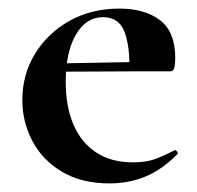

<svg xmlns="http://www.w3.org/2000/svg" viewBox="-20 -415 458 447"><path d="M235 12Q170 12 124.5 -15Q79 -42 55.5 -86.5Q32 -131 32 -182Q32 -241 61 -289Q90 -337 141 -366Q192 -395 258 -395Q317 -395 352.5 -368Q388 -341 388 -280Q388 -267 386 -258Q384 -249 377 -249H281Q283 -306 270 -340.5Q257 -375 220 -375Q180 -375 156.5 -334Q133 -293 133 -225Q133 -167 151 -125Q169 -83 204 -60Q239 -37 290 -37Q320 -37 340.5 -44.5Q361 -52 386 -65Q388 -67 391.5 -63Q395 -59 393 -56Q356 -19 317.5 -3.5Q279 12 235 12ZM98 -248 97 -267 316 -271V-249Z"/></svg>

Font: Cormorant Garamond Light
Style: Bold
Weight: 700
Version: Version 4.001